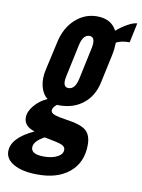

<svg xmlns="http://www.w3.org/2000/svg" viewBox="-101 -614 644 868"><g transform="rotate(10 221.0 -179.5)"><path d="M126 196Q222 198 277.5 152Q333 106 333 25Q333 -21 308 -41.5Q283 -62 216 -71Q178 -76.5 161.8 -83Q145.5 -89.5 145.5 -100.5Q145.5 -114.5 164.5 -129.5Q165.5 -129.5 170.2 -129.2Q175 -129 175 -129Q240.5 -129 285 -164.8Q329.5 -200.5 343 -264L371 -394.5Q374.5 -411.5 375.8 -424.2Q377 -437 377.5 -452.5Q400 -465 439 -465L458 -555Q442.5 -555 416.5 -541Q390.5 -527 365 -505Q339.5 -555 274 -555Q218 -555 174.8 -515.8Q131.5 -476.5 117 -411L87 -277Q77.5 -235 86 -200.5Q94.5 -166 118 -148Q82.5 -132.5 59 -104.2Q35.5 -76 35.5 -49Q35.5 -8.5 85.5 6.5Q-16 53.5 -16 115.5Q-16 151.5 22.5 173.2Q61 195 126 196ZM202 -213Q173 -213 183 -262L215 -412Q226 -462 255 -462Q284.5 -462 275 -412L243 -262Q232 -213 202 -213ZM146 111Q87.5 111 87.5 79Q87.5 51 135.5 25L185 35Q211.5 40.5 221.8 47.2Q232 54 232 65.5Q232 85.5 208.2 98.2Q184.5 111 146 111Z"/></g></svg>

Font: League Gothic
Style: Italic
Weight: 400
Designer: The League of Moveable Type
Version: Version 1.600; ttfautohint (v1.8.3)